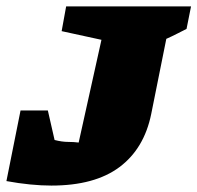

<svg xmlns="http://www.w3.org/2000/svg" viewBox="-62 -564 615 598"><path d="M-42 0 2 -220H87L108 -128Q131 -122 151 -122Q159 -122 167.5 -121.5Q176 -121 183 -120L254 -440L130 -467L144 -544H533L519 -474Q509 -469 491.5 -460Q474 -451 456 -443L409 -209Q387 -101 310 -43.5Q233 14 98 14Q67 14 31.5 10.5Q-4 7 -42 0Z"/></svg>

Font: Piazzolla SC Black
Style: Italic
Weight: 900
Italic angle: -11.3°
Designer: Juan Pablo del Peral
Foundry: Huerta Tipografica
Version: Version 1.330